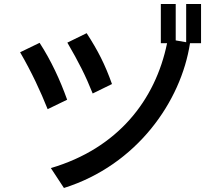

<svg xmlns="http://www.w3.org/2000/svg" viewBox="-20 -885 1040 955"><path d="M177 -672 80 -625C137 -527 182 -430 217 -342L314 -389C279 -487 234 -584 177 -672ZM233 -49 298 50C661 -64 881 -381 925 -670H980V-865H906V-675L854 -684V-865H780V-670H811C753 -387 566 -147 233 -49ZM315 -673C372 -575 406 -508 441 -420L537 -467C502 -565 468 -632 411 -720Z"/></svg>

Font: KT Kiyosuna Sans Bold
Style: Regular
Weight: 700
Designer: [Zen Kaku Gothic] Yoshimichi Ohira
Version: Version 1.010;Glyphs 3.1.2 (3151)